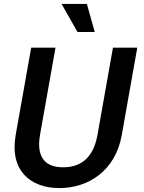

<svg xmlns="http://www.w3.org/2000/svg" viewBox="-20 -943 735 979"><path d="M283 16C430 16 569 -72 601 -255L680 -700H556L477 -255C454 -125 379 -90 302 -90C225 -90 162 -126 184 -255L263 -700H139L60 -255C28 -72 136 16 283 16ZM294 -923 375 -780H463L423 -923Z"/></svg>

Font: Uncut Sans Semibold
Style: Italic
Weight: 600
Italic angle: -10°
Designer: Kasper Nordkvist
Foundry: Uncut Type
Version: Version 1.111;FEAKit 1.0